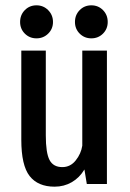

<svg xmlns="http://www.w3.org/2000/svg" viewBox="-20 -691 490 721"><path d="M55.5 -608.5Q55.5 -635 73.2 -653Q91 -671 117 -671Q143 -671 161 -652.8Q179 -634.5 179 -608.5Q179 -582.5 161 -564.8Q143 -547 117 -547Q91 -547 73.2 -564.8Q55.5 -582.5 55.5 -608.5ZM261.5 -608.5Q261.5 -635 279.2 -653Q297 -671 323 -671Q349 -671 366.8 -653Q384.5 -635 384.5 -608.5Q384.5 -582.5 366.8 -564.8Q349 -547 323 -547Q297 -547 279.2 -564.8Q261.5 -582.5 261.5 -608.5ZM185 10Q122.5 10 91.2 -30Q60 -70 60 -166V-501H152V-182.5Q152 -117 166 -90.2Q180 -63.5 214 -63.5Q244.5 -63.5 264.5 -88.8Q284.5 -114 289 -144V-501H381.5V0H306L297 -54.5Q278.5 -23.5 249.5 -6.8Q220.5 10 185 10Z"/></svg>

Font: League Mono Condensed
Style: Regular
Weight: 400
Width: 1
Designer: Tyler Finck
Foundry: The League of Moveable Type / Tyler Finck
Version: Version 2.210